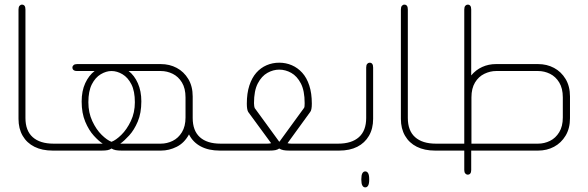

<svg xmlns="http://www.w3.org/2000/svg" viewBox="-20 -651 2544 830"><path d="M218 0H208Q162 0 129 -16.5Q96 -33 78 -64Q60 -95 60 -137V-610Q60 -621 64.5 -626Q69 -631 75 -631Q82 -631 86 -626Q90 -621 90 -610V-141Q90 -86 121.5 -58Q153 -30 211 -30H218Z M941 -30V0H930Q882 0 848 -18Q814 -36 797 -70Q777 -33 744 -16.5Q711 0 676 0H506Q490 0 480 -2Q470 -4 462 -9Q455 -4 445.5 -2Q436 0 419 0H206V-30H424Q407 -41 385.5 -64.5Q364 -88 348.5 -125Q333 -162 333 -212Q333 -258 348.5 -291.5Q364 -325 389 -344H313Q306 -344 301.5 -346Q297 -348 295 -351.5Q293 -355 293 -359Q293 -365 298 -369.5Q303 -374 313 -374H675Q713 -374 744 -357.5Q775 -341 794 -309.5Q813 -278 813 -234V-141Q813 -86 844 -58Q875 -30 933 -30ZM462 -38Q481 -45 504.5 -68Q528 -91 545.5 -127.5Q563 -164 563 -209Q563 -257 548 -286.5Q533 -316 509.5 -330Q486 -344 462 -344Q439 -344 415.5 -330Q392 -316 377 -286.5Q362 -257 362 -209Q362 -164 379 -127.5Q396 -91 419.5 -68Q443 -45 462 -38ZM536 -344Q561 -325 576 -291Q591 -257 591 -213Q591 -162 575.5 -125.5Q560 -89 538.5 -65.5Q517 -42 500 -30H675Q702 -30 726.5 -42Q751 -54 766.5 -79.5Q782 -105 782 -143V-230Q782 -269 766.5 -294.5Q751 -320 726.5 -332Q702 -344 675 -344Z M928 0V-30H1111Q1127 -30 1136 -30Q1145 -30 1152 -32L1053 -167Q1050 -172 1048.5 -181Q1047 -190 1047 -203Q1047 -248 1058 -281.5Q1069 -315 1088 -336.5Q1107 -358 1132.5 -369Q1158 -380 1187 -380Q1216 -380 1241.5 -369Q1267 -358 1286.5 -336.5Q1306 -315 1317 -281.5Q1328 -248 1328 -203Q1328 -175 1321 -167L1223 -32Q1230 -30 1239 -30Q1248 -30 1264 -30H1447V0H1231Q1215 0 1205 -2Q1195 -4 1187 -9Q1180 -4 1170.5 -2Q1161 0 1144 0ZM1294 -184Q1296 -186 1296.5 -192Q1297 -198 1297 -205Q1297 -259 1280.5 -290.5Q1264 -322 1239 -336Q1214 -350 1187 -350Q1161 -350 1136 -336Q1111 -322 1094.5 -290.5Q1078 -259 1078 -205Q1078 -198 1079 -192Q1080 -186 1081 -184L1183 -44Q1185 -42 1185.5 -40.5Q1186 -39 1187 -39Q1189 -39 1190 -40.5Q1191 -42 1192 -44Z M1435 0V-30H1442Q1500 -30 1531.5 -58Q1563 -86 1563 -141V-359Q1563 -370 1567.5 -375Q1572 -380 1578 -380Q1585 -380 1589 -375Q1593 -370 1593 -359V-137Q1593 -95 1575 -64Q1557 -33 1524.5 -16.5Q1492 0 1446 0ZM1559 159Q1551 159 1546.5 151Q1542 143 1542 127V123Q1542 106 1546.5 98Q1551 90 1559 90Q1567 90 1571.5 98Q1576 106 1576 123V127Q1576 143 1571.5 151Q1567 159 1559 159Z M1871 0H1861Q1815 0 1782 -16.5Q1749 -33 1731 -64Q1713 -95 1713 -137V-610Q1713 -621 1717.5 -626Q1722 -631 1728 -631Q1735 -631 1739 -626Q1743 -621 1743 -610V-141Q1743 -86 1774.5 -58Q1806 -30 1864 -30H1871Z M2017 0V84Q2017 94 2013 99Q2009 104 2002 104Q1996 104 1991.5 99Q1987 94 1987 84V0H1859V-30H1987V-610Q1987 -621 1991.5 -626Q1996 -631 2002 -631Q2009 -631 2013 -626Q2017 -621 2017 -610V-325Q2037 -349 2064.5 -361.5Q2092 -374 2124 -374H2306Q2344 -374 2375 -357.5Q2406 -341 2425 -309.5Q2444 -278 2444 -234V-140Q2444 -96 2425 -64.5Q2406 -33 2375 -16.5Q2344 0 2306 0ZM2018 -30H2306Q2333 -30 2357.5 -42Q2382 -54 2397.5 -79.5Q2413 -105 2413 -143V-230Q2413 -269 2397.5 -294.5Q2382 -320 2357.5 -332Q2333 -344 2306 -344H2125Q2099 -344 2074 -332Q2049 -320 2033.5 -294.5Q2018 -269 2018 -230Z"/></svg>

Font: Beiruti ExtraLight
Style: Regular
Weight: 250
Designer: Arlette Boutros
Foundry: Boutros
Version: Version 1.41